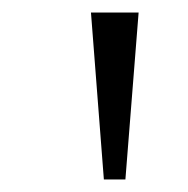

<svg xmlns="http://www.w3.org/2000/svg" viewBox="-20 -747 298 305"><path d="M145 -461.9 124.5 -727.1H200.2L179.2 -461.9Z"/></svg>

Font: Interop Light
Style: Regular
Weight: 300
Designer: Rasmus Andersson, Google, Jang Haemin
Foundry: jhaemin
Version: Version 1.007